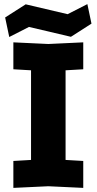

<svg xmlns="http://www.w3.org/2000/svg" viewBox="-20 -910 470 934"><path d="M45 4V-127L131 -132V-568L45 -573V-704L215 -696L385 -704V-573L299 -568V-132L385 -127V4L215 -4ZM25 -730 5 -825 105 -889 309 -841 405 -890 425 -795 325 -731 121 -779Z"/></svg>

Font: Tektur
Style: Bold
Weight: 700
Designer: Adam Jagosz
Foundry: Adam Jagosz
Version: Version 1.005;gftools[0.9.30]